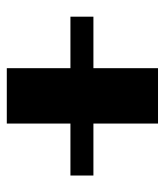

<svg xmlns="http://www.w3.org/2000/svg" viewBox="21 -540 496 579"><g transform="rotate(90 269.5 -250.0)"><path d="M185.1 -22V-213.9H29.8V-283.2H185.1V-478H352.1V-283.2H508.8V-213.9H352.1V-22Z"/></g></svg>

Font: Wesal
Style: Regular
Weight: 900
Designer: Ahmed zaza
Foundry: Ahmed zaza
Version: Version 2.01